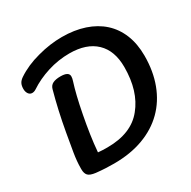

<svg xmlns="http://www.w3.org/2000/svg" viewBox="-187 -1039 1210 1219"><g transform="rotate(-30 418.0 -429.0)"><path d="M308 2Q279 2 246.5 0.5Q214 -1 177 -5Q137 -10 123 -25Q109 -40 109 -70V-78Q109 -128 119 -188.5Q129 -249 142 -322Q168 -469 205 -603Q212 -628 233 -638Q254 -648 288 -648Q349 -648 349 -614Q349 -600 343 -582Q330 -542 317 -488.5Q304 -435 291 -367Q278 -300 268.5 -236Q259 -172 254 -111Q284 -108 322 -108Q498 -108 583 -214Q670 -320 670 -497Q670 -617 602.5 -681.5Q535 -746 410 -746Q329 -746 251 -721.5Q173 -697 110 -655Q96 -646 82 -646Q65 -646 55 -660.5Q45 -675 45 -696Q45 -720 53 -735.5Q61 -751 80 -764Q150 -811 242 -835Q333 -860 421 -860Q512 -860 585.5 -835.5Q659 -811 710.5 -764.5Q762 -718 789.5 -650Q817 -582 817 -495Q817 -382 782.5 -290Q748 -198 682.5 -133Q617 -68 522.5 -33Q428 2 308 2Z"/></g></svg>

Font: Lebkuchenwelt
Style: Regular
Weight: 400
Designer: Vernon Adams
Foundry: Gereon Berster
Version: Version 1.000;PS 001.001;hotconv 1.0.56 